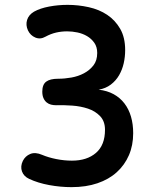

<svg xmlns="http://www.w3.org/2000/svg" viewBox="-20 -760 640 790"><path d="M100 -24Q78 -34 70.5 -54.5Q63 -75 74 -98Q84 -118 104.5 -126.5Q125 -135 153 -123Q179 -112 211.5 -105.5Q244 -99 276 -99Q338 -99 375 -131Q412 -163 412 -226Q412 -261 392 -282Q372 -303 342 -313Q312 -323 277 -325.5Q242 -328 211 -327Q200 -327 190 -329.5Q180 -332 172 -338.5Q164 -345 159 -356Q154 -367 154 -383Q154 -412 170 -424Q186 -436 219 -436Q246 -436 274 -441Q302 -446 325.5 -458.5Q349 -471 364.5 -491Q380 -511 380 -542Q380 -567 368 -584Q356 -601 338 -611.5Q320 -622 298.5 -626.5Q277 -631 256 -631Q233 -631 211 -626Q189 -621 167 -609Q146 -597 125.5 -605.5Q105 -614 95 -635Q85 -657 91.5 -678Q98 -699 120 -712Q145 -726 182 -733Q219 -740 258 -740Q302 -740 345 -730.5Q388 -721 421 -699Q454 -677 474.5 -641.5Q495 -606 495 -554Q495 -526 489 -499.5Q483 -473 470 -450.5Q457 -428 436 -412Q415 -396 386 -391Q421 -387 447.5 -372.5Q474 -358 492 -334.5Q510 -311 519 -280Q528 -249 528 -212Q528 -162 510.5 -121.5Q493 -81 460.5 -51.5Q428 -22 381 -6Q334 10 274 10Q229 10 182.5 1.5Q136 -7 100 -24Z"/></svg>

Font: Maple Mono NL SemiBold
Style: Regular
Weight: 600
Monospace: yes
Designer: subframe7536
Version: Version 7.000